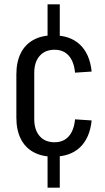

<svg xmlns="http://www.w3.org/2000/svg" viewBox="-20 -810 480 880"><path d="M254 -790V-636H198V-790ZM254 -104V50H198V-104ZM224 -92Q171 -92 133 -113Q95 -134 75 -174Q55 -214 55 -271V-469Q55 -526 75 -566Q95 -606 133 -627Q171 -648 224 -648Q302 -648 347 -605Q392 -562 400 -482L324 -477Q319 -528 295 -555Q271 -582 230 -582Q187 -582 162 -554Q137 -526 137 -476V-264Q137 -215 161.5 -186.5Q186 -158 230 -158Q271 -158 295 -185Q319 -212 324 -263L400 -258Q392 -178 347 -135Q302 -92 224 -92Z"/></svg>

Font: Pathway Extreme Condensed
Style: Regular
Weight: 400
Width: 3
Version: Version 1.001;gftools[0.9.26]